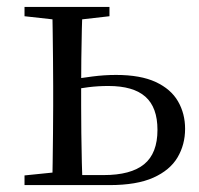

<svg xmlns="http://www.w3.org/2000/svg" viewBox="-20 -536 575 556"><path d="M175 0V-29H280Q359 -29 397.5 -60.5Q436 -92 436 -160Q436 -225 401 -256Q366 -287 294 -287Q264 -287 236 -283.5Q208 -280 179 -274V-305Q213 -310 247.5 -314.5Q282 -319 316 -319Q387 -319 431 -298.5Q475 -278 495.5 -242.5Q516 -207 516 -163Q516 -117 494 -80Q472 -43 424 -21.5Q376 0 297 0ZM131 0Q132 -24 132.5 -65Q133 -106 133.5 -150Q134 -194 134 -229V-288Q134 -322 133.5 -366Q133 -410 132.5 -451Q132 -492 131 -516H219Q218 -492 217 -451Q216 -410 215.5 -366Q215 -322 215 -287V-229Q215 -194 215.5 -150Q216 -106 217 -65Q218 -24 219 0ZM51 -489V-516H297V-489L192 -477H159ZM51 0V-28L159 -39H177V0Z"/></svg>

Font: Noto Serif SC
Style: Regular
Weight: 400
Designer: Ryoko NISHIZUKA 西塚涼子 (kana & ideographs); Frank Grießhammer (Latin, Greek & Cyrillic); Wenlong ZHANG 张文龙 (bopomofo); San
Foundry: Adobe
Version: Version 2.002-H1;hotconv 1.1.0;makeotfexe 2.6.0